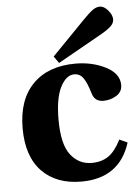

<svg xmlns="http://www.w3.org/2000/svg" viewBox="-53 -782 601 836"><g transform="rotate(-5 247.0 -364.0)"><path d="M196 -541 341 -690Q369 -719 384.5 -729.5Q400 -740 415 -740Q433 -740 450.5 -719.5Q468 -699 468 -680Q468 -662 450.5 -647Q433 -632 400 -614L217 -511ZM34 -241Q34 -367 102 -435Q169 -502 287 -502Q361 -502 419.5 -472Q478 -442 478 -392Q478 -362 452 -346Q426 -330 395 -330Q358 -330 347 -365Q333 -413 318 -434.5Q303 -456 278 -456Q243 -456 218 -407.5Q193 -359 193 -265Q193 -157 229 -111Q265 -65 321 -65Q364 -65 394 -85.5Q424 -106 449 -156L484 -140Q436 12 269 12Q160 12 97 -53Q34 -118 34 -241Z"/></g></svg>

Font: Heuristica
Style: Bold
Weight: 700
Version: Version 1.0.2